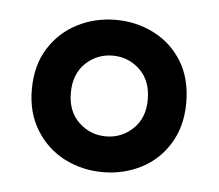

<svg xmlns="http://www.w3.org/2000/svg" viewBox="-33 -812 403 353"><g transform="rotate(5 168.0 -635.5)"><path d="M168 -495Q130 -495 97.5 -511.5Q65 -528 45 -560Q25 -592 25 -635Q25 -680 45 -711.5Q65 -743 97.5 -759.5Q130 -776 168 -776Q206 -776 238.5 -759.5Q271 -743 290.5 -711.5Q310 -680 310 -635Q310 -592 290.5 -560Q271 -528 238.5 -511.5Q206 -495 168 -495ZM168 -561Q197 -561 218 -581Q239 -601 239 -635Q239 -670 218 -690Q197 -710 168 -710Q139 -710 118 -690Q97 -670 97 -635Q97 -601 118 -581Q139 -561 168 -561Z"/></g></svg>

Font: Ubuntu Sans Medium
Style: Regular
Weight: 500
Designer: Dalton Maag Ltd
Foundry: Dalton Maag Ltd
Version: Version 1.006; ttfautohint (v1.8.4.7-5d5b)